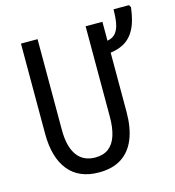

<svg xmlns="http://www.w3.org/2000/svg" viewBox="-113 -855 876 961"><g transform="rotate(-15 325.0 -375.0)"><path d="M493 -616Q522 -621 537 -640Q552 -659 557.5 -690Q563 -721 563 -760H643L650 -748Q645 -704 634 -670Q623 -636 604 -611.5Q585 -587 557.5 -573Q530 -559 493 -554V-247Q493 -166 470 -108.5Q447 -51 400.5 -20.5Q354 10 283 10Q179 10 125 -57Q71 -124 71 -247V-714H157V-244Q157 -157 189.5 -112Q222 -67 284 -67Q326 -67 353 -87.5Q380 -108 393 -148Q406 -188 406 -245V-714H493Z"/></g></svg>

Font: Noto Sans Display Condensed
Style: Regular
Weight: 400
Width: 3
Designer: Monotype Design Team
Foundry: Monotype Imaging Inc.
Version: Version 2.003